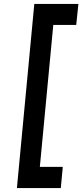

<svg xmlns="http://www.w3.org/2000/svg" viewBox="-20 -810 416 971"><path d="M65.5 141 153.5 -790H376.5L365.5 -684H249.5L181.5 34H297.5L287.5 141Z"/></svg>

Font: Karla
Style: Bold Italic
Weight: 700
Italic angle: -8°
Designer: Jonathan Pinhorn
Version: Version 2.004;gftools[0.9.33]